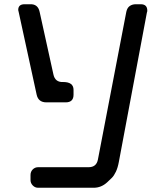

<svg xmlns="http://www.w3.org/2000/svg" viewBox="-20 -781 768 906"><path d="M160 105H422Q458 105 486 79L508 58Q518 48 527 29Q536 10 541 -18L673 -721Q674 -723 674 -725Q674 -727 675 -728Q675 -729 675 -729.5Q675 -730 675 -731Q675 -761 644 -761H621Q604 -761 592 -752.5Q580 -744 576 -725L442 -28Q435 8 398 8H160Q145 8 134.5 18.5Q124 29 124 45V69Q124 83 134.5 94Q145 105 160 105ZM153 -334Q161 -298 199 -298H290Q327 -298 327 -334V-357Q327 -394 278 -394Q240 -392 232 -430L167 -725Q159 -763 121 -761H96Q66 -761 66 -734Q66 -733 66.5 -731Q67 -729 68 -725Z"/></svg>

Font: WDXL Lubrifont SC
Style: Regular
Weight: 400
Designer: [WDXL Lubrifont] Copyright 2020-2022 (c) NightFurySL2001, Skr-ZERO; [ZCOOL QingKe HuangYou] Copyright 2018-2022 (c) The 
Version: Version 2.001;hotconv 1.1.1;makeotfexe 2.6.0